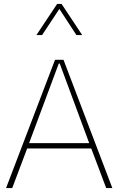

<svg xmlns="http://www.w3.org/2000/svg" viewBox="-20 -953 600 973"><path d="M442.4 -200.7 518.1 0H549.3L301.8 -649.9H258.8L10.7 0H42L117.7 -200.7ZM282.7 -630.9 432.1 -227.5H127.4L277.8 -630.9ZM292 -933.1H269.5L164.6 -775.4H193.4L280.8 -907.7L367.2 -775.4H396.5Z"/></svg>

Font: Estedad Thin
Style: Regular
Weight: 100
Designer: Amin Abedi
Version: Version 7.3